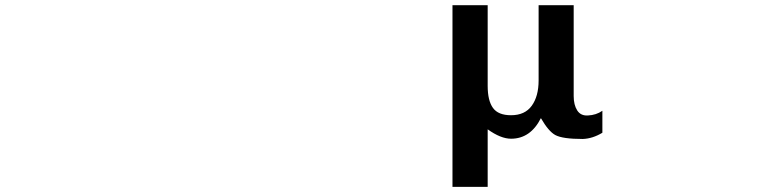

<svg xmlns="http://www.w3.org/2000/svg" viewBox="-20 -520 2962 738"><path d="M2185.1 -150.9Q2185.1 -116.7 2198.7 -95.5Q2212.4 -74.2 2240.2 -76.2Q2271.5 -77.6 2295.4 -94.2V-9.8Q2258.3 12.7 2220.2 14.2Q2142.1 14.2 2114.3 -1Q2088.4 -15.1 2059.1 -65.9Q2019 13.2 1944.3 13.2Q1904.8 13.2 1854.5 -22.9V198.2H1719.2V-500H1854.5V-189.9Q1854.5 -133.3 1874.8 -105.2Q1895 -77.1 1944.3 -77.1Q1997.6 -77.1 2023.9 -113.5Q2050.3 -149.9 2050.3 -210.9V-500H2185.1Z"/></svg>

Font: Perun
Style: Bold
Weight: 700
Foundry: Copyright (c) Stefan Peev, Context Ltd, 2016
Version: Version 1.0000